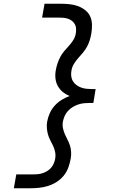

<svg xmlns="http://www.w3.org/2000/svg" viewBox="-20 -853 640 1026"><path d="M54 153 67 79H154Q167 79 180 78Q193 77 206 73Q219 69 231.5 61.5Q244 54 253 43.5Q262 33 267.5 20Q273 7 275 -6Q278 -24 274.5 -41Q271 -58 264 -73Q257 -88 249 -103Q241 -118 236.5 -134Q232 -150 230.5 -167.5Q229 -185 232 -203Q236 -225 245.5 -247Q255 -269 271.5 -287.5Q288 -306 309 -319Q330 -332 352 -340Q332 -348 316 -361Q300 -374 289.5 -392.5Q279 -411 276.5 -433Q274 -455 278 -477Q281 -495 287 -513Q293 -531 301.5 -547.5Q310 -564 322.5 -579Q335 -594 348.5 -608.5Q362 -623 372 -639.5Q382 -656 385 -674Q387 -687 386.5 -700Q386 -713 380 -723.5Q374 -734 364.5 -741.5Q355 -749 343 -753Q331 -757 318 -758Q305 -759 292 -759H205L218 -833H305Q329 -833 352 -830.5Q375 -828 396 -820.5Q417 -813 435 -799Q453 -785 462 -765Q471 -745 471.5 -721Q472 -697 468 -674Q465 -656 459.5 -638Q454 -620 445 -603.5Q436 -587 423.5 -572Q411 -557 398 -542.5Q385 -528 375 -511.5Q365 -495 362 -477Q359 -462 360.5 -447Q362 -432 369.5 -419.5Q377 -407 388.5 -398.5Q400 -390 414 -385Q428 -380 443 -378.5Q458 -377 473 -377H491L479 -303H461Q446 -303 430 -301.5Q414 -300 399 -295Q384 -290 369.5 -281.5Q355 -273 343.5 -260.5Q332 -248 325.5 -233Q319 -218 316 -203Q313 -185 316.5 -168Q320 -151 326.5 -136Q333 -121 341 -106Q349 -91 354 -75Q359 -59 360 -41.5Q361 -24 358 -6Q354 17 345.5 41Q337 65 321 85Q305 105 283 119Q261 133 237 140.5Q213 148 189 150.5Q165 153 141 153Z"/></svg>

Font: Iosevka Plex Etoile
Style: Italic
Weight: 400
Italic angle: -9°
Designer: Belleve Invis
Foundry: Belleve Invis
Version: Version 25.1.1; ttfautohint (v1.8.4)